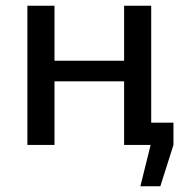

<svg xmlns="http://www.w3.org/2000/svg" viewBox="-20 -508 644 673"><path d="M429 -78H588V0L542 145H472L508 0H429ZM171 -488V0H76V-488ZM424 -295V-223H165V-295ZM510 -488V0H415V-488Z"/></svg>

Font: Exo 2 Medium
Style: Regular
Weight: 500
Designer: Natanael Gama
Foundry: Natanael Gama
Version: Version 2.010